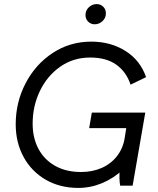

<svg xmlns="http://www.w3.org/2000/svg" viewBox="-20 -910 776 941"><path d="M57 -301Q57 -409 105.5 -502Q154 -595 238.5 -650.5Q323 -706 427 -706Q522 -706 594.5 -660.5Q667 -615 696 -532L620 -495Q599 -558 550 -593Q501 -628 422 -628Q339 -628 275 -583Q211 -538 175.5 -464Q140 -390 140 -304Q140 -234 168.5 -180.5Q197 -127 250.5 -97Q304 -67 377 -67Q433 -67 478.5 -87Q524 -107 553.5 -145Q583 -183 591 -233L604 -315L632 -282H417L430 -358H692L630 0H569Q563 -30 567 -85L584 -80Q537 -36 480.5 -12.5Q424 11 364 11Q274 11 204.5 -29Q135 -69 96 -140Q57 -211 57 -301ZM399 -836Q399 -859 415.5 -874.5Q432 -890 454 -890Q473 -890 486 -877Q499 -864 499 -845Q499 -822 482.5 -806.5Q466 -791 444 -791Q425 -791 412 -804Q399 -817 399 -836Z"/></svg>

Font: Fixel Italic Variable Display Thin
Style: Italic
Weight: 100
Italic angle: -10°
Designer: AlfaBravo + MacPaw
Foundry: Kyrylo Tkachov, Marchela Mozhyna, Serhii Makarenko, Maria Weinstein, Zakhar Kryvoshyya
Version: Version 1.210;Glyphs 3.2 (3217)